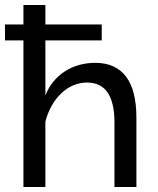

<svg xmlns="http://www.w3.org/2000/svg" viewBox="-21 -750 634 770"><path d="M438 0H526V-279C526 -424 470 -498 361 -498C268 -498 192 -448 161 -367V-588H387V-652H161V-730H73V-652H-1V-588H73V0H161V-262C185 -355 250 -419 328 -419C401 -419 438 -366 438 -259Z"/></svg>

Font: Raleway Med
Style: Regular
Weight: 500
Designer: Matt McInerney, Pablo Impallari, Rodrigo Fuenzalida
Foundry: Matt McInerney, Pablo Impallari, Rodrigo Fuenzalida
Version: Version 3.00 July 28, 2015